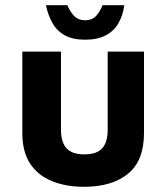

<svg xmlns="http://www.w3.org/2000/svg" viewBox="-20 -705 641 740"><path d="M304 15Q234 15 180 -7Q126 -29 96 -74.5Q66 -120 66 -193V-506H215V-205Q215 -157 236.5 -133.5Q258 -110 305 -110Q353 -110 374 -133.5Q395 -157 395 -205V-506H535V-193Q535 -85 473 -35Q411 15 304 15ZM308 -552Q260 -552 229.5 -569Q199 -586 182 -616.5Q165 -647 157 -685H240Q247 -665 263.5 -646Q280 -627 308 -627Q337 -627 352.5 -646Q368 -665 375 -685H459Q454 -647 437 -616.5Q420 -586 388 -569Q356 -552 308 -552Z"/></svg>

Font: Maven Pro
Style: Bold
Weight: 700
Designer: Joe Prince
Foundry: Joe Prince
Version: Version 2.103